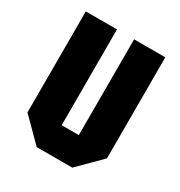

<svg xmlns="http://www.w3.org/2000/svg" viewBox="-138 -658 710 757"><g transform="rotate(30 217.0 -280.0)"><path d="M398 -560V-100L298 0H136L36 -100V-560H178V-124H256V-560Z"/></g></svg>

Font: Tektur Condensed SemiBold
Style: Regular
Weight: 600
Width: 3
Designer: Adam Jagosz
Foundry: Adam Jagosz
Version: Version 1.005;gftools[0.9.30]